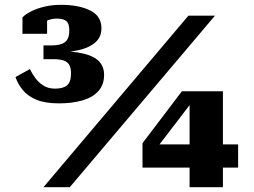

<svg xmlns="http://www.w3.org/2000/svg" viewBox="-20 -775 1052 795"><path d="M208 -408Q179 -408 158.5 -421.5Q138 -435 125 -453.5Q112 -472 104 -489L44 -456Q54 -427 74.5 -402Q95 -377 131 -362Q167 -347 224 -347Q278 -347 320.5 -359Q363 -371 387 -397.5Q411 -424 411 -465Q411 -498 391 -520Q371 -542 326 -553Q281 -564 207 -564L196 -557Q253 -557 299 -566Q345 -575 372.5 -597.5Q400 -620 400 -658Q400 -709 353 -732Q306 -755 232 -755Q194 -755 162 -747Q130 -739 107 -727Q84 -715 73 -703V-635H175V-704Q167 -703 159.5 -698.5Q152 -694 148 -686Q144 -678 143 -667Q153 -679 172.5 -688.5Q192 -698 215 -698Q243 -698 255 -687.5Q267 -677 267 -649Q267 -614 249 -600.5Q231 -587 195 -587H160V-530H200Q229 -530 245 -524Q261 -518 267.5 -505Q274 -492 274 -471Q274 -436 258 -422Q242 -408 208 -408ZM760 -710H870L269 0H160ZM570 -81V-182L733 -397H783L782 -362L606 -132L610 -177H966V-81ZM903 0H765V-369L766 -397H903Z"/></svg>

Font: Roboto Serif 20pt ExtraBold
Style: Regular
Weight: 800
Version: Version 1.008